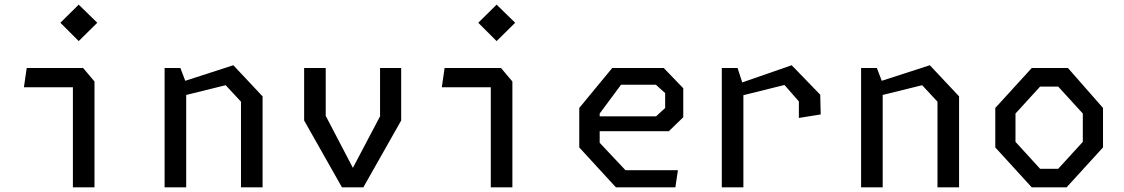

<svg xmlns="http://www.w3.org/2000/svg" viewBox="-20 -807 4840 827"><path d="M294 0V-431H83L95 -514H338L387 -456V0ZM240 -709 319 -787 399 -709 319 -630Z M1018 0V-369L952 -440L782 -398V0H689V-514H757L778 -459L985 -526L1111 -392V0Z M1453 0 1290 -288V-514H1383V-308L1500 -84L1617 -306V-514H1708V-288L1545 0Z M2094 0V-431H1883L1895 -514H2138L2187 -456V0ZM2040 -709 2119 -787 2199 -709 2119 -630Z M2633 0 2475 -172V-342L2617 -514H2839L2923 -427V-302L2861 -242H2563V-192L2674 -74H2900L2889 0ZM2563 -306H2806L2845 -342V-406L2805 -442H2655L2563 -318Z M3421 -299V-370L3359 -441L3182 -397V0H3089V-514H3157L3177 -452L3390 -526L3513 -399L3515 -314Z M4018 0V-369L3952 -440L3782 -398V0H3689V-514H3757L3778 -459L3985 -526L4111 -392V0Z M4424 0 4267 -172V-342L4424 -514H4580L4731 -342V-172L4574 0ZM4354 -196 4460 -80H4538L4644 -196V-318L4538 -434H4460L4354 -318Z"/></svg>

Font: Moralerspace Krypton JPDOC
Style: Regular
Weight: 400
Version: v0.0.6; ttfautohint (v1.8.4.7-5d5b-dirty) -l 6 -r 45 -G 200 